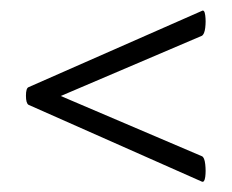

<svg xmlns="http://www.w3.org/2000/svg" viewBox="-20 -375 447 370"><path d="M369 -354Q374 -357 375.5 -345.5Q377 -334 375.5 -321.5Q374 -309 369 -306L76 -181V-199L369 -74Q374 -72 375.5 -58.5Q377 -45 375.5 -34Q374 -23 369 -25L35 -173Q30 -176 30 -190.5Q30 -205 35 -207Z"/></svg>

Font: Cormorant Light
Style: Bold Italic
Weight: 700
Italic angle: -10°
Version: Version 4.000